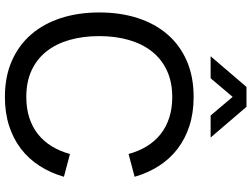

<svg xmlns="http://www.w3.org/2000/svg" viewBox="-138 -846 1000 763"><g transform="rotate(90 361.5 -465.0)"><path d="M326 -945H405L527 -802.5H439.5L365.5 -890L291.5 -802.5H204ZM366 15Q285 15 222.5 -12.5Q160 -40 117.2 -89.5Q74.5 -139 52.2 -208Q30 -277 30 -360Q30 -443.5 52.2 -512.5Q74.5 -581.5 117.2 -631Q160 -680.5 222.5 -707.8Q285 -735 366 -735Q428.5 -735 480 -718.5Q531.5 -702 571.5 -671.5Q611.5 -641 639.5 -597.5Q667.5 -554 683 -500.5L592.5 -476.5Q581.5 -516.5 561.8 -548.8Q542 -581 513.8 -603.5Q485.5 -626 448.5 -638Q411.5 -650 366 -650Q306.5 -650 261.2 -629Q216 -608 185.5 -569.8Q155 -531.5 139.5 -478Q124 -424.5 124 -360Q124 -295.5 139.2 -242Q154.5 -188.5 184.8 -150.2Q215 -112 260.2 -91Q305.5 -70 366 -70Q411.5 -70 448.5 -82Q485.5 -94 513.8 -116.5Q542 -139 561.8 -171.2Q581.5 -203.5 592.5 -243.5L683 -219.5Q667.5 -166 639.5 -122.5Q611.5 -79 571.5 -48.5Q531.5 -18 480 -1.5Q428.5 15 366 15Z"/></g></svg>

Font: Vela Sans Med
Style: Regular
Weight: 500
Designer: Principal design: Mikhail Sharanda - project Manrope.
Design modification: Ravid Balaliev
Foundry: Mikhail Sharanda
Version: Version 1.001